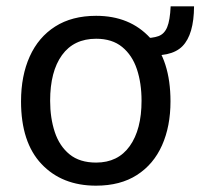

<svg xmlns="http://www.w3.org/2000/svg" viewBox="-20 -577 642 607"><path d="M283.5 10Q176 10 111.2 -58.5Q46.5 -127 46.5 -256.5Q46.5 -337.5 74 -398.5Q101.5 -459.5 154.5 -493.2Q207.5 -527 284 -527Q390.5 -527 454.8 -457Q519 -387 519 -256.5Q519 -177.5 492.2 -117.5Q465.5 -57.5 413 -23.8Q360.5 10 283.5 10ZM284 -63Q353 -63 390.2 -115.2Q427.5 -167.5 427.5 -258.5Q427.5 -314 412.8 -358.2Q398 -402.5 366.2 -428.5Q334.5 -454.5 284 -454.5Q213.5 -454.5 176 -402.8Q138.5 -351 138.5 -258.5Q138.5 -204 153.2 -159.5Q168 -115 200 -89Q232 -63 284 -63ZM593.5 -557Q593 -468 556.8 -431Q520.5 -394 432 -404V-456.5Q462.5 -456 481 -462.8Q499.5 -469.5 508.5 -491Q517.5 -512.5 519.5 -557Z"/></svg>

Font: Public Sans
Style: Regular
Weight: 400
Designer: The Public Sans project authors (U.S. Web Design System). Libre Franklin designed by Pablo Impallari and Rodrigo Fuenzal
Version: Version 1.008; ttfautohint (v1.8.1) -l 8 -r 50 -G 200 -x 14 